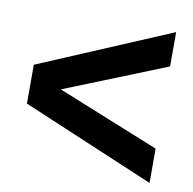

<svg xmlns="http://www.w3.org/2000/svg" viewBox="-63 -638 632 628"><g transform="rotate(10 253.0 -324.5)"><path d="M134 -325 473 -188V-74L33 -260V-389L473 -575V-461Z"/></g></svg>

Font: Montserrat Semi Bold
Style: Regular
Weight: 600
Designer: Julieta Ulanovsky
Foundry: Julieta Ulanovsky
Version: Version 3.001 September 28, 2015